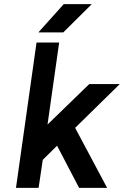

<svg xmlns="http://www.w3.org/2000/svg" viewBox="-20 -905 597 925"><path d="M57 0H166L186 -135L255 -203L361 0H496L342 -289L557 -500H410L209 -305L265 -700H156ZM165 -749H285L422 -885H287Z"/></svg>

Font: Unageo
Style: SemiBold-Italic
Weight: 600
Designer: Richard Sepsi
Foundry: Richard Sepsi
Version: Version 2.000